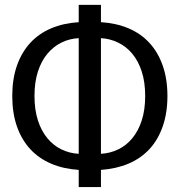

<svg xmlns="http://www.w3.org/2000/svg" viewBox="-20 -740 730 780"><path d="M29.8 -350.1Q29.8 -418.9 48.8 -473.4Q67.9 -527.8 103 -565.9Q138.2 -604 188 -625Q237.8 -646 299.8 -649.9V-720.2H390.1V-649.9Q452.1 -646 502 -625Q551.8 -604 586.9 -565.9Q622.1 -527.8 641.1 -473.4Q660.2 -418.9 660.2 -350.1Q660.2 -281.2 641.1 -226.6Q622.1 -171.9 586.9 -134Q551.8 -96.2 502 -75.2Q452.1 -54.2 390.1 -49.8V20H299.8V-49.8Q237.8 -53.7 188 -75Q138.2 -96.2 103 -134Q67.9 -171.9 48.8 -226.3Q29.8 -280.8 29.8 -350.1ZM120.1 -350.1Q120.1 -293.9 134 -251Q147.9 -208 172.4 -178.5Q196.8 -148.9 229.5 -133.1Q262.2 -117.2 299.8 -115.2V-585Q261.7 -583 229.2 -566.9Q196.8 -550.8 172.4 -521.5Q147.9 -492.2 134 -449.2Q120.1 -406.2 120.1 -350.1ZM390.1 -115.2Q427.2 -117.2 460.2 -133.1Q493.2 -148.9 517.6 -178.5Q542 -208 555.9 -251Q569.8 -293.9 569.8 -350.1Q569.8 -406.2 555.9 -449.2Q542 -492.2 517.6 -521.5Q493.2 -550.8 460 -566.9Q426.8 -583 390.1 -585Z"/></svg>

Font: 
Style: .
Weight: 400
Designer: Jovanny Lemonad
Foundry: Jovanny Lemonad
Version: Version 1.002